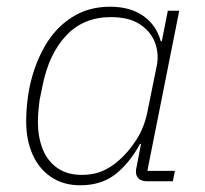

<svg xmlns="http://www.w3.org/2000/svg" viewBox="-20 -540 611 572"><path d="M495 0H419Q402 0 393.5 -7.5Q385 -15 385 -29Q385 -34 386 -38.5Q387 -43 388 -48L400 -111H397Q366 -54 324 -21Q282 12 219 12Q169 12 132.5 -12.5Q96 -37 77 -80Q58 -123 58 -178Q58 -204 60.5 -229.5Q63 -255 68 -280Q82 -347 113 -401.5Q144 -456 193.5 -488Q243 -520 308 -520Q368 -520 407 -492.5Q446 -465 459 -417H462L480 -508H514L419 -31H501ZM224 -19Q257 -19 283 -29.5Q309 -40 334 -62Q362 -86 386.5 -124Q411 -162 420 -211L447 -344Q454 -378 442.5 -411Q431 -444 398.5 -466.5Q366 -489 310 -489Q229 -489 177.5 -434.5Q126 -380 107 -286L98 -242Q96 -227 94.5 -211Q93 -195 93 -176Q93 -133 106.5 -97.5Q120 -62 149.5 -40.5Q179 -19 224 -19Z"/></svg>

Font: IBM Plex Sans ExtraLight
Style: Italic
Weight: 250
Italic angle: -11.31°
Designer: Mike Abbink, Paul van der Laan, Pieter van Rosmalen
Foundry: Bold Monday
Version: Version 3.201